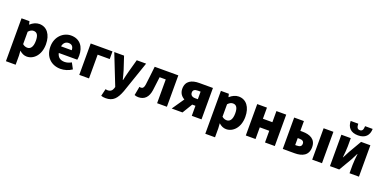

<svg xmlns="http://www.w3.org/2000/svg" viewBox="-14 -1700 5676 2856"><g transform="rotate(20 2824.0 -272.5)"><path d="M63 182H217V38L212 -39C247 -6 286 12 329 12C436 12 537 -86 537 -257C537 -410 463 -509 343 -509C292 -509 242 -484 204 -449H200L189 -497H63ZM292 -115C268 -115 242 -122 217 -144V-341C244 -370 268 -383 297 -383C352 -383 378 -342 378 -255C378 -154 340 -115 292 -115Z M862 12C921 12 989 -7 1041 -44L991 -137C956 -117 920 -106 884 -106C821 -106 774 -135 760 -202H1053C1056 -216 1059 -242 1059 -270C1059 -405 989 -509 845 -509C726 -509 610 -410 610 -249C610 -83 720 12 862 12ZM758 -306C768 -364 805 -392 849 -392C905 -392 927 -355 927 -306Z M1158 0H1312V-376H1503V-497H1158Z M1643 192C1762 192 1815 129 1864 1L2035 -497H1887L1830 -291C1817 -244 1807 -197 1796 -150H1792C1779 -199 1768 -245 1754 -291L1686 -497H1531L1722 -14L1715 10C1703 46 1679 71 1631 71C1621 71 1614 70 1598 66L1571 180C1591 188 1611 192 1643 192Z M2095 12C2194 12 2250 -50 2266 -161C2276 -232 2285 -306 2293 -376H2390V0H2545V-497H2171C2160 -400 2150 -302 2137 -205C2131 -154 2111 -135 2085 -135C2075 -135 2068 -137 2060 -139L2034 0C2053 8 2072 12 2095 12Z M2939 0H3093V-497H2877C2761 -497 2668 -456 2668 -331C2668 -263 2703 -218 2752 -191L2621 0H2792L2888 -159H2939ZM2896 -263C2845 -263 2820 -289 2820 -327C2820 -364 2845 -383 2896 -383H2939V-263Z M3219 182H3373V38L3368 -39C3403 -6 3442 12 3485 12C3592 12 3693 -86 3693 -257C3693 -410 3619 -509 3499 -509C3448 -509 3398 -484 3360 -449H3356L3345 -497H3219ZM3448 -115C3424 -115 3398 -122 3373 -144V-341C3400 -370 3424 -383 3453 -383C3508 -383 3534 -342 3534 -255C3534 -154 3496 -115 3448 -115Z M3794 0H3948V-185H4098V0H4253V-497H4098V-321H3948V-497H3794Z M4379 0H4566C4687 0 4781 -43 4781 -173C4781 -299 4687 -342 4566 -342H4533V-497H4379ZM4533 -118V-228H4559C4609 -228 4633 -210 4633 -174C4633 -136 4609 -118 4559 -118ZM4845 0H5000V-497H4845Z M5126 0H5273L5391 -201C5406 -229 5430 -275 5446 -308H5450C5443 -243 5436 -180 5436 -131V0H5585V-497H5438L5321 -296C5306 -267 5281 -222 5265 -189H5262C5268 -253 5275 -316 5275 -366V-497H5126ZM5360 -572C5475 -572 5532 -635 5534 -737H5414C5412 -682 5400 -654 5360 -654C5320 -654 5308 -682 5306 -737H5186C5188 -635 5245 -572 5360 -572Z"/></g></svg>

Font: DAIFUKU Sans
Style: Bold
Weight: 700
Designer: Original font ‘Source Han Sans JP’ : Paul D. Hunt
Foundry: Daifuku
Version: Version 1.000